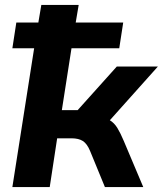

<svg xmlns="http://www.w3.org/2000/svg" viewBox="-20 -756 658 776"><path d="M30 0 118 -561H30L46 -665H135L147 -736H298L286 -665H478L462 -561H269L230 -311H294L452 -487H618L424 -270Q442 -259 454.5 -238.5Q467 -218 480 -187L559 0H404L344 -146Q332 -175 315 -186Q298 -197 269 -197H211L181 0Z"/></svg>

Font: Winston
Style: Bold Italic
Weight: 700
Italic angle: -9°
Designer: Original fonts by Vernon Adams / Changes by Cristiano Sobral
Foundry: Original fonts by Vernon Adams / Changes by Cristiano Sobral
Version: Version 2.503;July 17, 2020;FontCreator 13.0.0.2655 64-bit